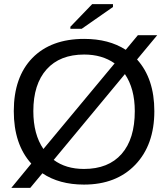

<svg xmlns="http://www.w3.org/2000/svg" viewBox="-20 -887 818 933"><path d="M730 -347Q730 -183 637.5 -86.5Q545 10 388 10Q268 10 186 -45L127 26H35L132 -92Q47 -186 47 -347Q47 -512 137 -605Q228 -698 389 -698Q509 -698 591 -645L650 -716H744L646 -598Q730 -505 730 -347ZM635 -347Q635 -456 587 -527L241 -110Q300 -66 388 -66Q507 -66 571 -139Q635 -212 635 -347ZM142 -347Q142 -234 191 -163L537 -579Q476 -622 389 -622Q271 -622 206.5 -550Q142 -478 142 -347ZM377 -747H322V-757L428 -867H529V-853Z"/></svg>

Font: Libra Sans
Style: Regular
Weight: 400
Foundry: Context Ltd
Version: Version 1.002